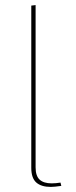

<svg xmlns="http://www.w3.org/2000/svg" viewBox="-20 -732 298 755"><path d="M103 -72V-710L120 -712V-74Q120 -40 136 -25.5Q152 -11 183 -11Q199 -11 218 -14L221 -1Q193 3 180 3Q142 3 122.5 -14.5Q103 -32 103 -72Z"/></svg>

Font: Ysabeau Infant Thin
Style: Regular
Weight: 200
Designer: Christian Thalmann (Catharsis Fonts)
Version: Version 0.003